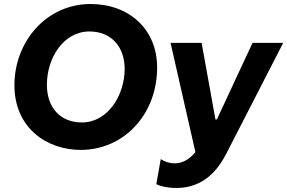

<svg xmlns="http://www.w3.org/2000/svg" viewBox="-20 -734 1433 958"><path d="M383 14C597 14 764 -162 764 -397C764 -590 622 -714 432 -714C211 -714 52 -526 52 -309C52 -94 215 14 383 14ZM388 -123C282 -123 214 -196 214 -311C214 -445 297 -577 426 -577C535 -577 602 -501 602 -390C602 -261 520 -123 388 -123ZM860 204C999 204 1070 109 1109 33L1393 -520H1240L1062 -138H1055L986 -520H831L955 25C923 64 887 81 853 81C825 81 803 73 782 60L760 185C788 199 829 204 860 204Z"/></svg>

Font: Fixel Display 20240404
Style: Bold Italic
Weight: 700
Italic angle: -10°
Designer: AlfaBravo + MacPaw
Foundry: Kyrylo Tkachov, Marchela Mozhyna, Serhii Makarenko, Maria Weinstein, Zakhar Kryvoshyya
Version: Version 1.211;Glyphs 3.2 (3225)